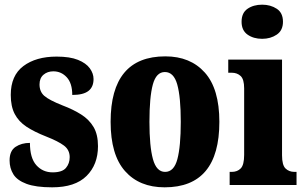

<svg xmlns="http://www.w3.org/2000/svg" viewBox="-20 -791 1305 821"><path d="M203 10Q133 10 93 -5Q53 -20 37 -46Q21 -72 21 -105Q21 -146 46.5 -163Q72 -180 108 -180Q108 -115 135.5 -84.5Q163 -54 205 -54Q246 -54 262 -73Q278 -92 278 -119Q278 -150 253.5 -168.5Q229 -187 178 -207Q127 -227 93.5 -249Q60 -271 43 -303.5Q26 -336 26 -385Q26 -468 80 -508.5Q134 -549 222 -549Q279 -549 313.5 -535Q348 -521 364 -499Q380 -477 380 -453Q380 -419 358 -402Q336 -385 289 -385Q289 -435 265.5 -460.5Q242 -486 208 -486Q183 -486 166 -471.5Q149 -457 149 -430Q149 -399 169.5 -381Q190 -363 248 -340Q293 -323 327 -301.5Q361 -280 380 -248Q399 -216 399 -166Q399 -87 350 -38.5Q301 10 203 10Z M684 10Q576 10 514.5 -59.5Q453 -129 453 -270Q453 -550 687 -550Q794 -550 856 -480.5Q918 -411 918 -270Q918 10 684 10ZM686 -56Q724 -56 738.5 -110.5Q753 -165 753 -270Q753 -376 738 -429.5Q723 -483 685 -483Q648 -483 633.5 -429.5Q619 -376 619 -270Q619 -165 634 -110.5Q649 -56 686 -56Z M1101 -625Q1064 -625 1038.5 -643Q1013 -661 1013 -698Q1013 -736 1038.5 -753.5Q1064 -771 1101 -771Q1137 -771 1163.5 -753.5Q1190 -736 1190 -698Q1190 -661 1163.5 -643Q1137 -625 1101 -625ZM962 0V-56H971Q995 -56 1009.5 -71Q1024 -86 1024 -129V-413Q1024 -452 1009 -466Q994 -480 971 -480H956V-536H1186V-127Q1186 -85 1201 -70.5Q1216 -56 1239 -56H1248V0Z"/></svg>

Font: Noto Serif ExtraCondensed Black
Style: Regular
Weight: 900
Width: 2
Designer: Monotype Design Team
Foundry: Monotype Imaging Inc.
Version: Version 2.015; ttfautohint (v1.8.4.7-5d5b)